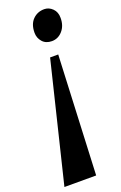

<svg xmlns="http://www.w3.org/2000/svg" viewBox="-198 -794 621 989"><g transform="rotate(-20 112.0 -300.0)"><path d="M146 148.5H-28L131 -504H175.5ZM251.5 -676.5Q251.5 -634 227.5 -606.8Q203.5 -579.5 169 -579.5Q136 -579.5 117.5 -600.8Q99 -622 99 -650.5Q99 -697 124.2 -722.5Q149.5 -748 187 -748Q212.5 -748 232.2 -728.5Q252 -709 251.5 -676.5Z"/></g></svg>

Font: Merriweather 120pt Black
Style: Italic
Weight: 900
Italic angle: -7.8°
Version: Version 2.101